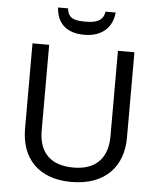

<svg xmlns="http://www.w3.org/2000/svg" viewBox="-61 -970 852 1032"><g transform="rotate(5 365.5 -454.0)"><path d="M521 -918H466C459 -866 417 -855 365 -855C304 -855 270 -863 264 -918H210C215 -836 264 -784 363 -784C459 -784 514 -838 521 -918ZM640 -252V-714H551V-252C551 -144 496 -68 367 -68C242 -68 180 -135 180 -251V-714H90V-254C90 -95 184 10 362 10C551 10 640 -104 640 -252Z"/></g></svg>

Font: Noto Sans Bengali
Style: Regular
Weight: 400
Designer: Jelle Bosma - Monotype Design Team
Foundry: Monotype Imaging Inc.
Version: Version 2.003